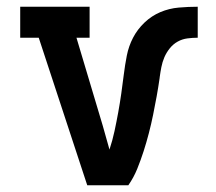

<svg xmlns="http://www.w3.org/2000/svg" viewBox="-20 -550 640 570"><path d="M239 0 95 -438H40V-530H246V-438H207L285 -177Q290 -159 295 -141.5Q300 -124 305 -106Q314 -133 320 -161Q326 -189 331 -216.5Q336 -244 340 -272Q344 -300 347.5 -328.5Q351 -357 356.5 -385Q362 -413 375 -438Q388 -463 409 -483Q430 -503 456 -514Q482 -525 510.5 -527.5Q539 -530 567 -530V-438Q552 -438 536.5 -436Q521 -434 507.5 -426.5Q494 -419 484 -406.5Q474 -394 468 -380Q462 -366 459 -350.5Q456 -335 454 -320V-319Q454 -319 454 -319Q454 -319 454 -319Q450 -291 445 -263.5Q440 -236 434.5 -209Q429 -182 422 -155Q415 -128 406.5 -101.5Q398 -75 387.5 -49Q377 -23 361 0Z"/></svg>

Font: Iosevka Slab Semibold Extended
Style: Regular
Weight: 600
Width: 7
Monospace: yes
Designer: Belleve Invis
Foundry: Belleve Invis
Version: Version 11.1.0; ttfautohint (v1.8.3)